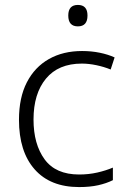

<svg xmlns="http://www.w3.org/2000/svg" viewBox="-20 -749 516 779"><path d="M301 10Q184 10 120.5 -62Q57 -134 57 -263Q57 -353 89 -415Q121 -477 178.5 -509.5Q236 -542 313 -542Q351 -542 385 -535Q419 -528 445 -516L429 -467Q402 -478 371 -484.5Q340 -491 312 -491Q217 -491 166.5 -430Q116 -369 116 -264Q116 -164 161 -102.5Q206 -41 301 -41Q340 -41 375 -49Q410 -57 438 -69V-18Q412 -5 378.5 2.5Q345 10 301 10ZM296 -729Q335 -729 335 -686Q335 -642 296 -642Q257 -642 257 -686Q257 -729 296 -729Z"/></svg>

Font: Noto Sans Lao UI Light
Style: Regular
Weight: 300
Designer: Monotype Design Team
Foundry: Monotype Imaging Inc.
Version: Version 2.000; ttfautohint (v1.8.4.7-5d5b)